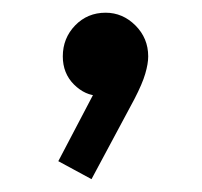

<svg xmlns="http://www.w3.org/2000/svg" viewBox="-20 -141 315 299"><path d="M70.8 110 133.2 -9 164.5 -17Q159.5 -6.2 152 0.9Q144.5 8 133.8 8Q112.8 8 95.2 -9.4Q77.8 -26.8 77.8 -53.2Q77.8 -81.5 97 -101.4Q116.2 -121.2 144.5 -121.2Q171 -121.2 190.9 -101.4Q210.8 -81.5 210.8 -53.2Q210.8 -41.8 206.2 -26.2Q201.8 -10.8 189.2 13.5L122.5 138Z"/></svg>

Font: Outfit Thin
Style: Regular
Weight: 100
Designer: Rodrigo Fuenzalida
Foundry: fragTYPE
Version: Version 1.100;gftools[0.9.27]